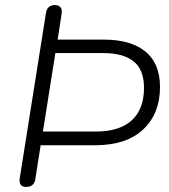

<svg xmlns="http://www.w3.org/2000/svg" viewBox="-20 -730 665 756"><path d="M83 6Q52 6 58 -30L161 -679Q166 -710 196 -710Q211 -710 218 -701.5Q225 -693 223 -678L207 -574H390Q494 -574 552 -527.5Q610 -481 610 -387Q610 -283 544 -220.5Q478 -158 353 -158H140L119 -24Q114 6 83 6ZM149 -212H357Q450 -212 498.5 -256Q547 -300 547 -384Q547 -455 506.5 -488Q466 -521 387 -521H198Z"/></svg>

Font: Nunito Light
Style: Italic
Weight: 300
Italic angle: -9°
Designer: Vernon Adams
Foundry: Vernon Adams
Version: Version 3.601; ttfautohint (v1.8.2.53-6de2)